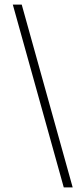

<svg xmlns="http://www.w3.org/2000/svg" viewBox="-20 -770 359 840"><path d="M75 -750 298 50H259L36 -750Z"/></svg>

Font: Haskoy ExtraLight
Style: Regular
Weight: 200
Designer: Ertekin Erdin
Foundry: Ertekin Erdin
Version: Version 2.000; ttfautohint (v1.8.4.7-5d5b)